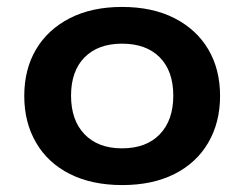

<svg xmlns="http://www.w3.org/2000/svg" viewBox="-20 -524 705 554"><path d="M333 10Q245 10 181.5 -22Q118 -54 84 -112.5Q50 -171 50 -247Q50 -324 84 -381.5Q118 -439 181.5 -471.5Q245 -504 332 -504Q420 -504 483.5 -471.5Q547 -439 581 -381.5Q615 -324 615 -247Q615 -171 581 -112.5Q547 -54 483.5 -22Q420 10 333 10ZM332 -96Q402 -96 441 -136.5Q480 -177 480 -248Q480 -319 441 -358.5Q402 -398 332 -398Q263 -398 224 -358.5Q185 -319 185 -248Q185 -177 224 -136.5Q263 -96 332 -96Z"/></svg>

Font: Nunito Sans 10pt SemiExpanded
Style: Bold
Weight: 700
Width: 6
Designer: Vernon Adams
Foundry: Vernon Adams
Version: Version 3.101;gftools[0.9.27]